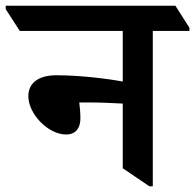

<svg xmlns="http://www.w3.org/2000/svg" viewBox="-72 -644 682 671"><path d="M159 -174C194 -174 209 -198 209 -230C209 -250 207 -270 205 -286C213 -286 219 -286 228 -286C279 -286 323 -284 357 -282V-56L450 7H462V-536H590V-547L541 -624H-52V-612L-3 -536H357V-359C310 -368 210 -381 125 -381C59 -381 27 -351 27 -308C27 -246 96 -174 159 -174Z"/></svg>

Font: Noto Serif Devanagari SemiBold
Style: Regular
Weight: 600
Designer: Universal Thirst, Indian Type Foundry and the Monotype Design Team
Foundry: Monotype Imaging Inc.
Version: Version 2.004